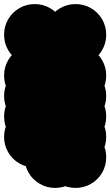

<svg xmlns="http://www.w3.org/2000/svg" viewBox="-70 -820 540 940"><path d="M150 -50Q150 -91 170 -125.5Q190 -160 224.5 -180Q259 -200 300 -200Q341 -200 375.5 -180Q410 -160 430 -125.5Q450 -91 450 -50Q450 -9 430 25.5Q410 60 375.5 80Q341 100 300 100Q259 100 224.5 80Q190 60 170 25.5Q150 -9 150 -50ZM50 -50Q50 -91 70 -125.5Q90 -160 124.5 -180Q159 -200 200 -200Q241 -200 275.5 -180Q310 -160 330 -125.5Q350 -91 350 -50Q350 -9 330 25.5Q310 60 275.5 80Q241 100 200 100Q159 100 124.5 80Q90 60 70 25.5Q50 -9 50 -50ZM-50 -450Q-50 -491 -30 -525.5Q-10 -560 24.5 -580Q59 -600 100 -600Q141 -600 175.5 -580Q210 -560 230 -525.5Q250 -491 250 -450Q250 -409 230 -374.5Q210 -340 175.5 -320Q141 -300 100 -300Q59 -300 24.5 -320Q-10 -340 -30 -374.5Q-50 -409 -50 -450ZM-50 -350Q-50 -391 -30 -425.5Q-10 -460 24.5 -480Q59 -500 100 -500Q141 -500 175.5 -480Q210 -460 230 -425.5Q250 -391 250 -350Q250 -309 230 -274.5Q210 -240 175.5 -220Q141 -200 100 -200Q59 -200 24.5 -220Q-10 -240 -30 -274.5Q-50 -309 -50 -350ZM150 -150Q150 -191 170 -225.5Q190 -260 224.5 -280Q259 -300 300 -300Q341 -300 375.5 -280Q410 -260 430 -225.5Q450 -191 450 -150Q450 -109 430 -74.5Q410 -40 375.5 -20Q341 0 300 0Q259 0 224.5 -20Q190 -40 170 -74.5Q150 -109 150 -150ZM150 -250Q150 -291 170 -325.5Q190 -360 224.5 -380Q259 -400 300 -400Q341 -400 375.5 -380Q410 -360 430 -325.5Q450 -291 450 -250Q450 -209 430 -174.5Q410 -140 375.5 -120Q341 -100 300 -100Q259 -100 224.5 -120Q190 -140 170 -174.5Q150 -209 150 -250ZM150 -450Q150 -491 170 -525.5Q190 -560 224.5 -580Q259 -600 300 -600Q341 -600 375.5 -580Q410 -560 430 -525.5Q450 -491 450 -450Q450 -409 430 -374.5Q410 -340 375.5 -320Q341 -300 300 -300Q259 -300 224.5 -320Q190 -340 170 -374.5Q150 -409 150 -450ZM150 -350Q150 -391 170 -425.5Q190 -460 224.5 -480Q259 -500 300 -500Q341 -500 375.5 -480Q410 -460 430 -425.5Q450 -391 450 -350Q450 -309 430 -274.5Q410 -240 375.5 -220Q341 -200 300 -200Q259 -200 224.5 -220Q190 -240 170 -274.5Q150 -309 150 -350ZM-50 -250Q-50 -291 -30 -325.5Q-10 -360 24.5 -380Q59 -400 100 -400Q141 -400 175.5 -380Q210 -360 230 -325.5Q250 -291 250 -250Q250 -209 230 -174.5Q210 -140 175.5 -120Q141 -100 100 -100Q59 -100 24.5 -120Q-10 -140 -30 -174.5Q-50 -209 -50 -250ZM-50 -150Q-50 -191 -30 -225.5Q-10 -260 24.5 -280Q59 -300 100 -300Q141 -300 175.5 -280Q210 -260 230 -225.5Q250 -191 250 -150Q250 -109 230 -74.5Q210 -40 175.5 -20Q141 0 100 0Q59 0 24.5 -20Q-10 -40 -30 -74.5Q-50 -109 -50 -150ZM150 -650Q150 -691 170 -725.5Q190 -760 224.5 -780Q259 -800 300 -800Q341 -800 375.5 -780Q410 -760 430 -725.5Q450 -691 450 -650Q450 -609 430 -574.5Q410 -540 375.5 -520Q341 -500 300 -500Q259 -500 224.5 -520Q190 -540 170 -574.5Q150 -609 150 -650ZM-50 -650Q-50 -691 -30 -725.5Q-10 -760 24.5 -780Q59 -800 100 -800Q141 -800 175.5 -780Q210 -760 230 -725.5Q250 -691 250 -650Q250 -609 230 -574.5Q210 -540 175.5 -520Q141 -500 100 -500Q59 -500 24.5 -520Q-10 -540 -30 -574.5Q-50 -609 -50 -650Z"/></svg>

Font: TINY 5x3
Style: Regular
Weight: 400
Designer: Jack Halten Fahnestock
Foundry: Velvetyne Type Foundry
Version: Version 1.002